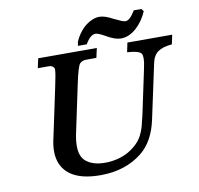

<svg xmlns="http://www.w3.org/2000/svg" viewBox="-86 -871 1004 971"><g transform="rotate(-10 416.5 -386.0)"><path d="M712 -769Q692 -722 657 -689Q618 -653 575 -653Q545 -653 502 -678Q466 -699 451 -699Q425 -699 399 -654H354L357 -674Q365 -694 378 -712.5Q391 -731 406 -745Q447 -780 486 -780Q515 -780 559 -755L558 -756Q578 -746 591.5 -740.5Q605 -735 613 -735Q635 -735 663 -782H702ZM833 -627 823 -579Q775 -575 750.5 -557.5Q726 -540 718 -501L658 -221Q635 -113 568 -59Q481 10 354 10Q197 10 155 -83Q142 -112 142 -150Q142 -181 151 -218L203 -463Q219 -536 219 -556Q219 -559 219 -561Q216 -567 212 -571Q208 -575 200 -577Q197 -578 187 -578H134L145 -627H446L435 -578H409Q375 -578 372 -577Q358 -574 350 -565V-566Q337 -550 319 -463L268 -222Q260 -185 260 -156Q260 -100 291 -76Q325 -48 388 -48Q419 -48 450 -55.5Q481 -63 508 -78Q535 -94 554.5 -113.5Q574 -133 585 -156L584 -155Q599 -184 606 -221Q608 -227 611.5 -242Q615 -257 618 -271L661 -474Q670 -513 670 -535Q670 -550 666 -557Q657 -575 593 -579L603 -627Z"/></g></svg>

Font: New Athena Unicode
Style: Bold Italic
Weight: 700
Designer: J. Rusten 1997; rev. by R. Hancock 2001, 2002, rev. by D. Mastronarde 2002-2021
Foundry: Society for Classical Studies (formerly American Philological Association)
Version: Version 5.008